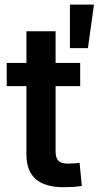

<svg xmlns="http://www.w3.org/2000/svg" viewBox="-20 -799 457 823"><path d="M323.7 -529.3V-429.7H8.8V-529.3ZM93.3 -665H218.3V-150.4Q218.3 -122.1 230.2 -109.9Q242.2 -97.7 271.5 -97.7Q282.2 -97.7 297.1 -98.6Q312 -99.6 321.3 -100.6L330.6 -2Q314 1 292.7 2.2Q271.5 3.4 251.5 3.4Q172.4 3.4 132.8 -31.7Q93.3 -66.9 93.3 -135.7ZM279.8 -592.8V-779.3H382.8L356.9 -592.8Z"/></svg>

Font: Inter 24pt SemiBold
Style: Regular
Weight: 600
Designer: Rasmus Andersson
Foundry: rsms
Version: Version 4.001;git-66647c0bb